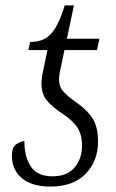

<svg xmlns="http://www.w3.org/2000/svg" viewBox="-20 -679 427 709"><path d="M166 10Q99 10 61.5 -20.5Q24 -51 24 -104Q24 -135 39.5 -146Q55 -157 70 -158Q70 -101 93.5 -64.5Q117 -28 174 -28Q228 -28 255.5 -60.5Q283 -93 283 -142Q283 -180 267 -206Q251 -232 214 -257Q174 -283 153.5 -307.5Q133 -332 133 -372Q133 -391 141 -425L155 -494H85L91 -524Q121 -524 143.5 -535Q166 -546 184 -575Q202 -604 219 -659H253L227 -536H347L338 -494H218L205 -432Q198 -403 198 -385Q198 -359 214 -341Q230 -323 263 -300Q302 -273 322 -241.5Q342 -210 342 -156Q342 -84 296 -37Q250 10 166 10Z"/></svg>

Font: Noto Serif SemiCondensed Light
Style: Italic
Weight: 300
Width: 4
Italic angle: -12°
Designer: Monotype Design Team
Foundry: Monotype Imaging Inc.
Version: Version 2.013; ttfautohint (v1.8.4.7-5d5b)